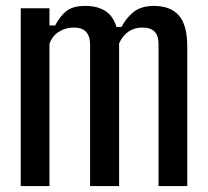

<svg xmlns="http://www.w3.org/2000/svg" viewBox="-20 -628 703 648"><path d="M50 0V-600H147V-542H166Q183 -574 204.5 -591Q226 -608 268 -608Q309 -608 335.5 -591Q362 -574 373 -537H390Q407 -569 432 -588.5Q457 -608 500 -608Q555 -608 583.5 -576Q612 -544 612 -471V0H515V-479Q515 -509 501 -522Q487 -535 461 -535Q407 -535 382 -482V0H284V-479Q283 -535 230 -535Q201 -535 179 -521Q157 -507 147 -481V0Z"/></svg>

Font: Big Shoulders Text SemiBold
Style: Regular
Weight: 600
Designer: Patric King
Foundry: XO Type Co
Version: Version 1.000; ttfautohint (v1.8.2)